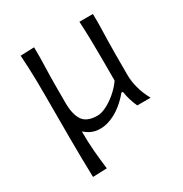

<svg xmlns="http://www.w3.org/2000/svg" viewBox="-168 -648 932 979"><g transform="rotate(-30 298.0 -158.5)"><path d="M98.9 203.1 181.8 200.2Q174.3 142.5 169.9 89.2Q165.6 35.9 165.4 -26.1Q200.6 4.5 239.1 8.3Q277.7 12.1 315.2 -2.4Q352.6 -17 384.5 -42.6Q416.4 -68.3 438.7 -96.7H447.7Q451.4 -71.6 458.5 -47.7Q465.6 -23.8 476.5 0H555.2Q532.2 -41.9 521.5 -82.5Q510.8 -123.1 510.8 -158.1V-282.8Q510.8 -326.9 511.9 -365.8Q513.1 -404.6 513.9 -441.7Q514.8 -478.8 513.6 -516.8H434.4Q437.4 -459.2 438.6 -405.5Q439.8 -351.7 439.8 -289.7V-167.3Q418 -136.2 388.3 -110.9Q358.6 -85.7 328.8 -70.8Q298.9 -56 275.8 -56Q213.7 -56 189.9 -91.1Q166.1 -126.3 166.1 -195V-289.7Q166.1 -351.7 168.1 -406.9Q170.2 -462.1 169.1 -519.7L88.4 -516.8Q90.9 -478.4 92.5 -441.5Q94.1 -404.5 94.8 -366Q95.5 -327.4 95.5 -282.8V-28.9Q95.5 35.2 96.5 90.4Q97.4 145.6 98.9 203.1Z"/></g></svg>

Font: Pinar-VF
Style: Regular
Weight: 300
Designer: Amin Abedi
Version: Version 3.0